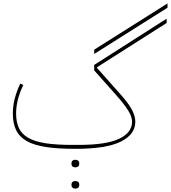

<svg xmlns="http://www.w3.org/2000/svg" viewBox="-20 -857 998 1121"><path d="M420 12Q318 12 248.5 1.5Q179 -9 136 -33.5Q93 -58 74 -97.5Q55 -137 55 -194Q55 -237 65.5 -279Q76 -321 98 -369L116 -361Q94 -314 84 -274Q74 -234 74 -194Q74 -143 91 -108Q108 -73 146.5 -51.5Q185 -30 247 -20.5Q309 -11 400 -11H440Q601 -11 676 -47Q751 -83 751 -146Q751 -160 746 -175.5Q741 -191 730 -209Q719 -227 701.5 -250Q684 -273 658 -302L530 -446V-478L953 -748V-723L546 -464V-461L674 -317Q701 -287 719.5 -263Q738 -239 749 -218.5Q760 -198 765 -180.5Q770 -163 770 -146Q770 -72 685 -30Q600 12 420 12ZM418 244Q409 244 403 238.5Q397 233 397 222Q397 211 403 205.5Q409 200 418 200H422Q431 200 437 205.5Q443 211 443 222Q443 233 437 238.5Q431 244 422 244ZM418 120Q409 120 403 114.5Q397 109 397 98Q397 87 403 81.5Q409 76 418 76H422Q431 76 437 81.5Q443 87 443 98Q443 109 437 114.5Q431 120 422 120ZM530 -567 958 -837V-812L530 -542Z"/></svg>

Font: IBM Plex Sans Arabic Thin
Style: Regular
Weight: 100
Designer: Mike Abbink, Paul van der Laan, Pieter van Rosmalen, Wael Morcos, Khajak Apelian
Foundry: Bold Monday
Version: Version 1.101